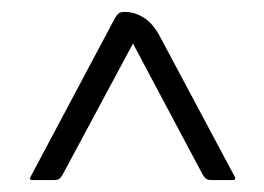

<svg xmlns="http://www.w3.org/2000/svg" viewBox="-20 -576 443 322"><path d="M203 -503 85 -283Q82 -278 79.5 -276Q77 -274 69 -274H35Q28 -274 31 -279L173 -546Q176 -551 179 -553.5Q182 -556 189 -556Q206 -556 221 -546.5Q236 -537 247 -517L374 -279Q376 -274 370 -274H336Q329 -274 326 -276Q323 -278 320 -283Z"/></svg>

Font: Zain Light
Style: Regular
Weight: 300
Designer: Zain,Boutros
Foundry: Mobile Telecommunications Company (Zain), 2024
Version: Version 1.51; ttfautohint (v1.8.4)